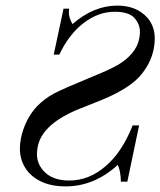

<svg xmlns="http://www.w3.org/2000/svg" viewBox="-20 -656 573 686"><path d="M435 -7H412Q411 -45 401 -67Q317 10 214 10Q130 10 84 -38Q51 -75 51 -125Q51 -143 55 -163Q70 -232 114 -278Q140 -304 173 -322Q210 -341 298 -377Q372 -407 403 -425Q466 -464 477 -516Q480 -530 480 -542Q480 -570 460 -592Q440 -614 390 -614Q331 -614 278.5 -573.5Q226 -533 192 -461H172L207 -625H227Q226 -619 226 -613Q226 -592 239 -570Q315 -636 399 -636Q469 -636 508 -591Q533 -561 533 -518Q533 -500 529 -480Q518 -427 479 -383Q433 -332 316 -288L271 -270Q132 -216 115 -133Q112 -119 112 -106Q112 -71 136 -45Q167 -11 227 -11Q299 -11 358 -63Q416 -112 454 -208H477Z"/></svg>

Font: New Athena Unicode
Style: Italic
Weight: 400
Designer: J. Rusten 1997; rev. by R. Hancock 2001, 2002, rev. by D. Mastronarde 2002-2019
Foundry: Society for Classical Studies (formerly American Philological Association)
Version: Version 5.008